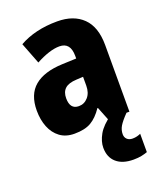

<svg xmlns="http://www.w3.org/2000/svg" viewBox="-146 -653 823 983"><g transform="rotate(-20 265.0 -161.5)"><path d="M284 -561Q373 -561 423.5 -511.5Q474 -462 474 -363V0H358L329 -73H326Q297 -30 263 -10Q229 10 172 10Q125 10 93.5 -13.5Q62 -37 46 -77Q30 -117 30 -167Q30 -255 82 -298.5Q134 -342 234 -346L311 -349V-363Q311 -437 251 -437Q224 -437 191.5 -426.5Q159 -416 122 -396L77 -512Q119 -536 171 -548.5Q223 -561 284 -561ZM275 -247Q232 -245 212.5 -227Q193 -209 193 -175Q193 -115 241 -115Q271 -115 291.5 -138.5Q312 -162 312 -201V-249ZM402 97Q402 114 413 124.5Q424 135 443 135Q456 135 467.5 132Q479 129 487 125V225Q474 230 455 234Q436 238 411 238Q351 238 318 209Q285 180 285 128Q285 94 306 56.5Q327 19 381 -19L458 0Q426 33 414 53.5Q402 74 402 97Z"/></g></svg>

Font: Noto Sans Bengali Condensed ExtraBold
Style: Regular
Weight: 800
Width: 3
Designer: Joana Ranito - Universal Thirst; Jelle Bosma - Monotype Design Team
Foundry: Universal Thirst ehf.
Version: Version 3.000; ttfautohint (v1.8.4.7-5d5b)